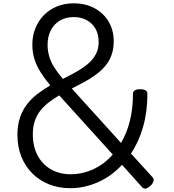

<svg xmlns="http://www.w3.org/2000/svg" viewBox="-20 -1116 1047 1158"><path d="M404 19Q333 19 275 -4.5Q217 -28 174.5 -70.5Q132 -113 108.5 -172Q85 -231 85 -303Q85 -362 101 -408Q117 -454 144.5 -489Q172 -524 208 -551Q244 -578 283 -601Q249 -642 224.5 -681Q200 -720 187.5 -760.5Q175 -801 175 -847Q175 -899 193 -944.5Q211 -990 244 -1024Q277 -1058 323 -1077Q369 -1096 425 -1096Q479 -1096 523 -1079Q567 -1062 599 -1031.5Q631 -1001 648.5 -959Q666 -917 666 -867Q666 -820 652 -782.5Q638 -745 613.5 -716.5Q589 -688 556.5 -664.5Q524 -641 487.5 -621Q451 -601 413 -582L710 -254Q745 -313 763.5 -387.5Q782 -462 782 -551Q782 -564 793 -571Q804 -578 826 -578Q847 -578 858 -571Q869 -564 869 -551Q869 -442 843 -351Q817 -260 770 -190L900 -47Q909 -37 906 -24Q903 -11 888 4Q873 18 860.5 21Q848 24 837 13L716 -122Q652 -53 570.5 -17Q489 19 404 19ZM406 -65Q476 -65 542 -95Q608 -125 660 -184L337 -541Q305 -522 275.5 -499.5Q246 -477 224 -449.5Q202 -422 190 -386.5Q178 -351 178 -307Q178 -231 207.5 -177Q237 -123 288.5 -94Q340 -65 406 -65ZM359 -640Q393 -657 424.5 -674Q456 -691 483.5 -710Q511 -729 531.5 -751.5Q552 -774 563.5 -801Q575 -828 575 -863Q575 -910 555.5 -943.5Q536 -977 502 -995Q468 -1013 425 -1013Q377 -1013 341.5 -992Q306 -971 286.5 -933.5Q267 -896 267 -846Q267 -808 277.5 -773.5Q288 -739 309 -707Q330 -675 359 -640Z"/></svg>

Font: Playwrite PT
Style: Regular
Weight: 400
Designer: Veronika Burian, José Scaglione
Foundry: TypeTogether
Version: Version 1.002